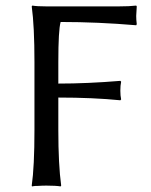

<svg xmlns="http://www.w3.org/2000/svg" viewBox="-20 -668 544 691"><path d="M407.2 -645Q446.3 -645 470.2 -647.9L472.2 -645Q470.2 -616.7 470.2 -610.8Q470.2 -596.7 472.2 -581.1L470.2 -577.1Q331.5 -588.9 198.2 -588.9Q189.9 -559.6 189.9 -444.8V-367.2Q294.9 -367.2 413.1 -377L416 -374Q413.1 -360.8 413.1 -341.8Q413.1 -323.2 416 -310.1L413.1 -307.1Q314.9 -316.9 189.9 -316.9V-200.2Q189.9 -75.2 200.2 0L198.2 2.9Q181.2 0 147 0Q131.3 0 118.2 1Q105.5 1 100.6 2L95.2 2.9L94.2 0Q104 -67.9 104 -200.2V-444.8Q104 -573.7 94.2 -645L96.2 -647.9Q112.8 -645 147 -645Z"/></svg>

Font: Linux Biolinum
Style: Regular
Weight: 400
Designer: Philipp H. Poll
Foundry: Philipp H. Poll
Version: Version 0.6.4